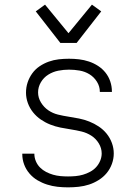

<svg xmlns="http://www.w3.org/2000/svg" viewBox="-20 -795 590 827"><path d="M273 12Q250 12 227.5 9.5Q205 7 183 0Q161 -7 141.5 -18.5Q122 -30 107 -47.5Q92 -65 84 -86.5Q76 -108 76 -131V-133H128V-132Q128 -116 134.5 -100.5Q141 -85 152.5 -73.5Q164 -62 178.5 -54.5Q193 -47 208.5 -42.5Q224 -38 240.5 -36.5Q257 -35 273 -35Q289 -35 305.5 -36.5Q322 -38 337.5 -42.5Q353 -47 368 -55Q383 -63 394 -75Q405 -87 411.5 -102.5Q418 -118 418 -134Q418 -157 405.5 -177.5Q393 -198 373.5 -210.5Q354 -223 331.5 -228.5Q309 -234 286 -237.5Q263 -241 240.5 -245.5Q218 -250 196.5 -258.5Q175 -267 156 -280Q137 -293 122.5 -311Q108 -329 100 -351Q92 -373 92 -396Q92 -419 99 -440Q106 -461 119 -479Q132 -497 150.5 -509.5Q169 -522 190 -529.5Q211 -537 233 -539.5Q255 -542 277 -542Q299 -542 320.5 -539.5Q342 -537 363 -530Q384 -523 402.5 -511Q421 -499 434.5 -482Q448 -465 455 -444Q462 -423 462 -401V-399H410V-400Q410 -423 397.5 -443Q385 -463 365.5 -475Q346 -487 323 -491Q300 -495 277 -495Q254 -495 231 -490.5Q208 -486 188 -473.5Q168 -461 156 -440.5Q144 -420 144 -397Q144 -374 156.5 -353.5Q169 -333 188 -320Q207 -307 229.5 -301.5Q252 -296 275 -292.5Q298 -289 320.5 -284.5Q343 -280 364.5 -271.5Q386 -263 405.5 -250Q425 -237 439.5 -219Q454 -201 462 -179Q470 -157 470 -134Q470 -111 462 -89Q454 -67 439.5 -49.5Q425 -32 405 -19.5Q385 -7 363.5 0Q342 7 319 9.5Q296 12 273 12ZM240 -610 134 -746 174 -775 275 -652 376 -775 416 -746 310 -610Z"/></svg>

Font: Lode Dark Term
Style: Regular
Weight: 400
Monospace: yes
Designer: Belleve Invis
Foundry: Belleve Invis
Version: Version 29.2.0